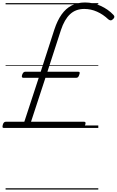

<svg xmlns="http://www.w3.org/2000/svg" viewBox="-45 -1031 941 1547"><path d="M-14 0Q-23 0 -24.5 -6.5Q-26 -13 -22 -27Q-18 -41 -11.5 -45.5Q-5 -50 2 -50H151L267 -404H143Q135 -404 132 -410Q129 -416 134 -430Q139 -443 145 -448Q151 -453 159 -453H283L393 -793Q417 -866 451 -914Q485 -962 531.5 -986.5Q578 -1011 640 -1011Q706 -1011 766.5 -983.5Q827 -956 869 -911Q877 -903 876.5 -894.5Q876 -886 865 -876Q854 -866 845.5 -867Q837 -868 828 -875Q786 -915 736.5 -937Q687 -959 634 -959Q565 -959 519.5 -916.5Q474 -874 446 -789L337 -453H585Q594 -453 596.5 -448.5Q599 -444 594 -430Q590 -416 584 -410Q578 -404 569 -404H321L205 -50H632Q641 -50 643.5 -45Q646 -40 642 -27Q637 -13 631 -6.5Q625 0 616 0ZM0 486H747V496H0ZM0 -20H747V0H0ZM0 -505H747V-500H0ZM0 -1006H747V-996H0Z"/></svg>

Font: Playwrite CA Guides
Style: Regular
Weight: 400
Designer: Veronika Burian, José Scaglione
Foundry: TypeTogether
Version: Version 1.003